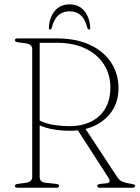

<svg xmlns="http://www.w3.org/2000/svg" viewBox="-20 -880 654 900"><path d="M535.5 -467Q535.5 -394 493.2 -343.8Q451 -293.5 381 -275.5L528.5 -51.5Q539 -35.5 552.5 -29.2Q566 -23 585 -20Q602.5 -17.5 608 -15.2Q613.5 -13 613.5 -8.5Q613.5 0 601 0H448Q436 0 436 -8.5Q436 -16.5 450 -18L480.5 -21Q503.5 -23 487 -49L345 -269Q326 -267 306.5 -267Q271.5 -267 233.5 -273Q195.5 -279 166 -292.5V-51Q166 -26.5 192 -23.5L243 -18Q257 -16.5 257 -8.5Q257 0 245 0H62Q50 0 50 -8.5Q50 -16 63.5 -18L103.5 -23.5Q131 -28 131 -51V-649Q131 -672 103.5 -676.5L63.5 -682Q50 -684 50 -691.5Q50 -700 62 -700H245.5Q337.5 -700 402.2 -669.5Q467 -639 501.2 -586.2Q535.5 -533.5 535.5 -467ZM166 -679.5V-315Q196.5 -299.5 235.5 -294Q274.5 -288.5 303.5 -288.5Q394 -288.5 445.8 -336.8Q497.5 -385 497.5 -469.5Q497.5 -530 467.5 -577.5Q437.5 -625 381 -652.2Q324.5 -679.5 245.5 -679.5ZM306 -827Q275 -827 254 -808.8Q233 -790.5 222.5 -749.5Q220.5 -741.5 215.5 -741.5Q209 -741.5 209 -750Q211.5 -798.5 237 -829Q262.5 -859.5 306 -859.5Q349.5 -859.5 375 -829Q400.5 -798.5 403 -750Q403 -741.5 397 -741.5Q392 -741.5 389.5 -749.5Q379 -790.5 358.2 -808.8Q337.5 -827 306 -827Z"/></svg>

Font: Fraunces 72pt S050 Thin
Style: Regular
Weight: 100
Version: Version 1.000; ttfautohint (v1.8.3)